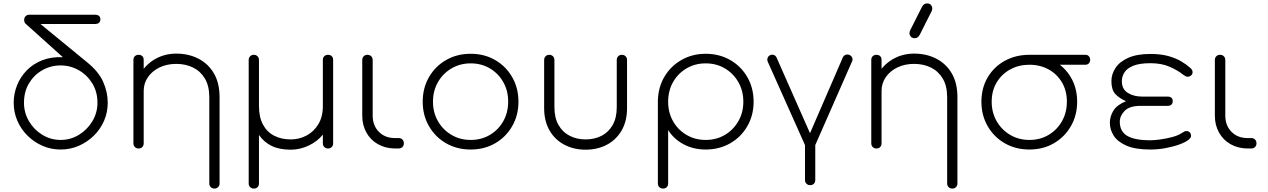

<svg xmlns="http://www.w3.org/2000/svg" viewBox="-20 -867 7406 1121"><path d="M334 6Q278 6 228.5 -15.5Q179 -37 141 -74.5Q103 -112 81.5 -161.5Q60 -211 60 -267Q60 -320 79.5 -369Q99 -418 136 -456Q173 -494 226 -515Q279 -536 347 -533L129 -729Q125 -733 123 -738.5Q121 -744 121 -751Q121 -764 129.5 -772.5Q138 -781 151 -781H536Q549 -781 557.5 -774.5Q566 -768 566 -755Q566 -740 557.5 -733.5Q549 -727 536 -727H216L488 -504Q556 -449 582.5 -389Q609 -329 609 -267Q609 -211 587.5 -161.5Q566 -112 527.5 -74.5Q489 -37 439.5 -15.5Q390 6 334 6ZM334 -50Q392 -50 441 -80Q490 -110 519.5 -159.5Q549 -209 549 -267Q549 -331 519 -380Q489 -429 440 -457Q391 -485 334 -485Q276 -485 227 -457Q178 -429 149 -380Q120 -331 120 -267Q120 -209 149 -159.5Q178 -110 227 -80Q276 -50 334 -50Z M1232 234Q1219 234 1210.5 225.5Q1202 217 1202 204V-299Q1202 -365 1176.5 -408Q1151 -451 1107.5 -472.5Q1064 -494 1009 -494Q955 -494 912 -473.5Q869 -453 844 -417Q819 -381 819 -336H769Q773 -398 806 -447.5Q839 -497 892 -525.5Q945 -554 1009 -554Q1081 -554 1138.5 -524.5Q1196 -495 1229 -438.5Q1262 -382 1262 -299V204Q1262 217 1253.5 225.5Q1245 234 1232 234ZM789 0Q776 0 767.5 -8.5Q759 -17 759 -30V-517Q759 -531 767.5 -539Q776 -547 789 -547Q803 -547 811 -539Q819 -531 819 -517V-30Q819 -17 811 -8.5Q803 0 789 0Z M1462 234Q1449 234 1440.5 225.5Q1432 217 1432 204V-517Q1432 -530 1440.5 -538.5Q1449 -547 1462 -547Q1475 -547 1483.5 -538.5Q1492 -530 1492 -517V-248Q1492 -183 1515.5 -139.5Q1539 -96 1581 -74.5Q1623 -53 1678 -53Q1727 -53 1769.5 -75.5Q1812 -98 1838.5 -141.5Q1865 -185 1865 -248V-517Q1865 -531 1873.5 -539Q1882 -547 1895 -547Q1909 -547 1917 -539Q1925 -531 1925 -517V-30Q1925 -17 1917 -8.5Q1909 0 1895 0Q1882 0 1873.5 -8.5Q1865 -17 1865 -30V-81Q1833 -41 1782 -17Q1731 7 1678 7Q1611 7 1566 -15Q1521 -37 1492 -79V204Q1492 217 1484 225.5Q1476 234 1462 234Z M2284 0Q2229 -1 2186 -25.5Q2143 -50 2119 -93.5Q2095 -137 2095 -192V-516Q2095 -530 2103.5 -538.5Q2112 -547 2125 -547Q2139 -547 2147.5 -538.5Q2156 -530 2156 -516V-192Q2156 -134 2192 -97.5Q2228 -61 2285 -61H2307Q2321 -61 2329.5 -52.5Q2338 -44 2338 -30Q2338 -17 2329.5 -8.5Q2321 0 2307 0Z M2728 6Q2648 6 2584.5 -30.5Q2521 -67 2484.5 -130.5Q2448 -194 2448 -273Q2448 -353 2484.5 -416.5Q2521 -480 2584.5 -516.5Q2648 -553 2728 -553Q2808 -553 2871 -516.5Q2934 -480 2970.5 -416.5Q3007 -353 3007 -273Q3007 -194 2970.5 -130.5Q2934 -67 2871 -30.5Q2808 6 2728 6ZM2728 -50Q2791 -50 2840.5 -79.5Q2890 -109 2918.5 -159.5Q2947 -210 2947 -274Q2947 -337 2918.5 -387.5Q2890 -438 2840.5 -467.5Q2791 -497 2728 -497Q2666 -497 2616 -467.5Q2566 -438 2537 -387.5Q2508 -337 2508 -273Q2508 -210 2537 -159.5Q2566 -109 2616 -79.5Q2666 -50 2728 -50Z M3399 7Q3331 7 3276 -21.5Q3221 -50 3189 -104.5Q3157 -159 3157 -236V-517Q3157 -530 3165.5 -538.5Q3174 -547 3187 -547Q3200 -547 3208.5 -538.5Q3217 -530 3217 -517V-242Q3217 -179 3241 -137Q3265 -95 3306.5 -74Q3348 -53 3399 -53Q3451 -53 3492 -74Q3533 -95 3557 -137Q3581 -179 3581 -242V-517Q3581 -530 3589.5 -538.5Q3598 -547 3611 -547Q3624 -547 3632.5 -538.5Q3641 -530 3641 -517V-236Q3641 -159 3609 -104.5Q3577 -50 3522.5 -21.5Q3468 7 3399 7Z M3851 234Q3838 234 3829.5 225.5Q3821 217 3821 204V-279Q3823 -358 3859.5 -419.5Q3896 -481 3959 -517Q4022 -553 4100 -553Q4180 -553 4243.5 -516.5Q4307 -480 4343.5 -416.5Q4380 -353 4380 -273Q4380 -194 4343.5 -130.5Q4307 -67 4243.5 -30.5Q4180 6 4100 6Q4028 6 3970.5 -25Q3913 -56 3881 -108V204Q3881 217 3873 225.5Q3865 234 3851 234ZM4100 -50Q4163 -50 4212.5 -79.5Q4262 -109 4291 -159.5Q4320 -210 4320 -273Q4320 -337 4291 -387.5Q4262 -438 4212.5 -467.5Q4163 -497 4100 -497Q4038 -497 3988 -467.5Q3938 -438 3909.5 -387.5Q3881 -337 3881 -273Q3881 -210 3909.5 -159.5Q3938 -109 3988 -79.5Q4038 -50 4100 -50Z M4708 1Q4689 1 4680 -20L4462 -508Q4458 -519 4462 -529.5Q4466 -540 4477 -545Q4488 -550 4498.5 -546Q4509 -542 4514 -531L4728 -47H4691L4901 -532Q4906 -543 4917.5 -547Q4929 -551 4940 -546Q4951 -541 4955.5 -530.5Q4960 -520 4955 -509L4740 -20Q4730 1 4708 1ZM4710 214Q4697 214 4688.5 205.5Q4680 197 4680 184V-39Q4680 -53 4688.5 -61Q4697 -69 4710 -69Q4724 -69 4732 -61Q4740 -53 4740 -39V184Q4740 197 4732 205.5Q4724 214 4710 214Z M5540 234Q5527 234 5518.5 225.5Q5510 217 5510 204V-299Q5510 -365 5484.5 -408Q5459 -451 5415.5 -472.5Q5372 -494 5317 -494Q5263 -494 5220 -473.5Q5177 -453 5152 -417Q5127 -381 5127 -336H5077Q5081 -398 5114 -447.5Q5147 -497 5200 -525.5Q5253 -554 5317 -554Q5389 -554 5446.5 -524.5Q5504 -495 5537 -438.5Q5570 -382 5570 -299V204Q5570 217 5561.5 225.5Q5553 234 5540 234ZM5097 0Q5084 0 5075.5 -8.5Q5067 -17 5067 -30V-517Q5067 -531 5075.5 -539Q5084 -547 5097 -547Q5111 -547 5119 -539Q5127 -531 5127 -517V-30Q5127 -17 5119 -8.5Q5111 0 5097 0ZM5321 -644Q5305 -644 5297.5 -653.5Q5290 -663 5290 -671Q5290 -676 5291 -680Q5292 -684 5293 -688L5362 -825Q5368 -837 5375.5 -842Q5383 -847 5392 -847Q5409 -847 5416 -837.5Q5423 -828 5423 -820Q5423 -816 5422.5 -811.5Q5422 -807 5420 -803L5351 -666Q5345 -654 5337.5 -649Q5330 -644 5321 -644Z M5990 6Q5910 6 5846.5 -30.5Q5783 -67 5746.5 -130.5Q5710 -194 5710 -273Q5710 -353 5746.5 -415Q5783 -477 5846.5 -512Q5910 -547 5990 -547Q6070 -547 6133 -512Q6196 -477 6232.5 -415Q6269 -353 6269 -273Q6269 -194 6232.5 -130.5Q6196 -67 6133 -30.5Q6070 6 5990 6ZM5990 -50Q6053 -50 6102.5 -79.5Q6152 -109 6180.5 -159.5Q6209 -210 6209 -274Q6209 -337 6180.5 -385.5Q6152 -434 6102.5 -461.5Q6053 -489 5990 -489Q5928 -489 5878 -461.5Q5828 -434 5799 -385.5Q5770 -337 5770 -273Q5770 -210 5799 -159.5Q5828 -109 5878 -79.5Q5928 -50 5990 -50ZM5987 -489Q5975 -489 5967.5 -497.5Q5960 -506 5960 -518Q5960 -530 5967.5 -538.5Q5975 -547 5987 -547H6318Q6330 -547 6337.5 -538.5Q6345 -530 6345 -518Q6345 -506 6337.5 -497.5Q6330 -489 6318 -489Z M6697 6Q6608 6 6556 -17Q6504 -40 6482 -75.5Q6460 -111 6460 -149Q6460 -188 6481 -221.5Q6502 -255 6554 -276Q6514 -294 6491.5 -318.5Q6469 -343 6469 -393Q6469 -434 6493 -470.5Q6517 -507 6567.5 -529.5Q6618 -552 6697 -552Q6758 -552 6802 -539.5Q6846 -527 6877 -508.5Q6908 -490 6929 -471Q6935 -466 6939 -459.5Q6943 -453 6943 -446Q6943 -434 6934 -426.5Q6925 -419 6915 -419Q6908 -419 6902 -422Q6896 -425 6888 -431Q6857 -456 6809.5 -477Q6762 -498 6697 -498Q6633 -498 6596.5 -483Q6560 -468 6545 -444Q6530 -420 6530 -393Q6530 -346 6565 -324.5Q6600 -303 6649 -303H6798Q6811 -303 6819 -296.5Q6827 -290 6827 -276Q6827 -264 6819.5 -256.5Q6812 -249 6799 -249H6639Q6575 -249 6546.5 -220Q6518 -191 6518 -156Q6518 -100 6561 -74Q6604 -48 6697 -48Q6718 -48 6752 -52.5Q6786 -57 6821 -66Q6856 -75 6878 -89Q6888 -95 6894 -98.5Q6900 -102 6907 -102Q6918 -102 6926 -94.5Q6934 -87 6934 -74Q6934 -67 6930.5 -62.5Q6927 -58 6922 -53Q6905 -38 6868.5 -24.5Q6832 -11 6787 -2.5Q6742 6 6697 6Z M7262 0Q7207 -1 7164 -25.5Q7121 -50 7097 -93.5Q7073 -137 7073 -192V-516Q7073 -530 7081.5 -538.5Q7090 -547 7103 -547Q7117 -547 7125.5 -538.5Q7134 -530 7134 -516V-192Q7134 -134 7170 -97.5Q7206 -61 7263 -61H7285Q7299 -61 7307.5 -52.5Q7316 -44 7316 -30Q7316 -17 7307.5 -8.5Q7299 0 7285 0Z"/></svg>

Font: ComfortaaLight
Style: Regular
Weight: 300
Designer: Johan Aakerlund
Foundry: Johan Aakerlund
Version: Version 3.104; ttfautohint (v1.8.1.43-b0c9)